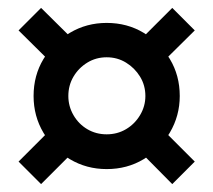

<svg xmlns="http://www.w3.org/2000/svg" viewBox="-20 -503 540 486"><path d="M250 -75Q199 -75 157 -100Q115 -125 90 -167Q65 -209 65 -260Q65 -312 90 -353.5Q115 -395 157 -420Q199 -445 250 -445Q302 -445 343.5 -420Q385 -395 410 -353.5Q435 -312 435 -260Q435 -210 410 -167.5Q385 -125 343.5 -100Q302 -75 250 -75ZM84 -37 27 -94 122 -189 179 -132ZM416 -37 322 -132 378 -189 473 -94ZM122 -332 27 -426 84 -483 179 -389ZM250 -163Q277 -163 299 -176Q321 -189 334.5 -211.5Q348 -234 348 -260Q348 -287 334.5 -309Q321 -331 299 -344.5Q277 -358 250 -358Q223 -358 201 -344.5Q179 -331 166 -309Q153 -287 153 -260Q153 -234 166 -211.5Q179 -189 201 -176Q223 -163 250 -163ZM378 -332 322 -389 416 -483 473 -426Z"/></svg>

Font: M PLUS Code Latin Medium
Style: Regular
Weight: 500
Designer: Coji Morishita
Foundry: UNDERFOREST DESIGN
Version: Version 1.002; ttfautohint (v1.8.3)